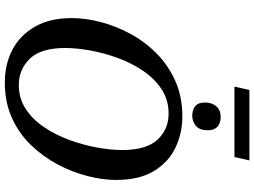

<svg xmlns="http://www.w3.org/2000/svg" viewBox="-149 -894 1054 796"><g transform="rotate(90 378.0 -496.0)"><path d="M339 -941 353 -1003H645L631 -941ZM460 -766Q435 -766 420 -778.5Q405 -791 405 -818Q405 -848 421 -866Q437 -884 465 -884Q489 -884 504.5 -871Q520 -858 520 -832Q520 -795 501 -780.5Q482 -766 460 -766ZM322 11Q246 11 186 -20.5Q126 -52 90.5 -114Q55 -176 55 -266Q55 -324 71.5 -387Q88 -450 120.5 -510Q153 -570 202 -618.5Q251 -667 316 -696Q381 -725 462 -725Q533 -725 593 -696Q653 -667 689.5 -606.5Q726 -546 726 -450Q726 -395 710 -332Q694 -269 662 -208.5Q630 -148 582 -98Q534 -48 469 -18.5Q404 11 322 11ZM332 -47Q388 -47 431.5 -75.5Q475 -104 507 -151.5Q539 -199 560 -256Q581 -313 591.5 -370.5Q602 -428 602 -476Q602 -576 559 -622Q516 -668 451 -668Q395 -668 351 -639.5Q307 -611 274.5 -563.5Q242 -516 221 -459Q200 -402 189.5 -344.5Q179 -287 179 -239Q179 -138 223.5 -92.5Q268 -47 332 -47Z"/></g></svg>

Font: Noto Serif Medium
Style: Italic
Weight: 500
Italic angle: -12°
Designer: Monotype Design Team
Foundry: Monotype Imaging Inc.
Version: Version 2.014; ttfautohint (v1.8.4.7-5d5b)